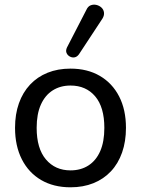

<svg xmlns="http://www.w3.org/2000/svg" viewBox="-20 -788 600 817"><path d="M280 9Q208 9 155 -22Q102 -53 73 -110Q44 -167 44 -244Q44 -302 60.5 -348.5Q77 -395 108 -428Q139 -461 182.5 -478.5Q226 -496 280 -496Q352 -496 405 -465Q458 -434 487 -377.5Q516 -321 516 -244Q516 -186 499.5 -139Q483 -92 452 -59Q421 -26 377.5 -8.5Q334 9 280 9ZM280 -63Q324 -63 356.5 -84Q389 -105 406.5 -145Q424 -185 424 -244Q424 -332 385 -378Q346 -424 280 -424Q237 -424 204.5 -403.5Q172 -383 154 -343Q136 -303 136 -244Q136 -156 175.5 -109.5Q215 -63 280 -63ZM316 -557Q308 -546 297.5 -544Q287 -542 277 -547.5Q267 -553 263 -563Q259 -573 265 -586L347 -745Q354 -761 366 -765.5Q378 -770 390.5 -767Q403 -764 412 -755.5Q421 -747 422.5 -734.5Q424 -722 416 -709Z"/></svg>

Font: Nunito Medium
Style: Regular
Weight: 500
Designer: Vernon Adams
Foundry: Vernon Adams
Version: Version 3.602